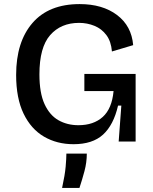

<svg xmlns="http://www.w3.org/2000/svg" viewBox="-20 -693 747 940"><path d="M340 13Q259 13 195.5 -24Q132 -61 95.5 -136.5Q59 -212 59 -326Q59 -488 139 -580.5Q219 -673 370 -673Q482 -673 553 -619.5Q624 -566 632 -472L528 -441Q524 -490 501 -521Q478 -552 442.5 -566.5Q407 -581 367 -581Q278 -581 225.5 -521Q173 -461 173 -329Q173 -238 198 -183.5Q223 -129 266 -104.5Q309 -80 364 -80Q438 -80 483 -120.5Q528 -161 536 -247H393V-331H644V0H561L574 -176H558Q536 -81 484.5 -34Q433 13 340 13ZM284 227Q298 163 301.5 122.5Q305 82 305 59H405Q405 102 393.5 145Q382 188 369 227Z"/></svg>

Font: Bricolage Grotesque 12pt Medium
Style: Regular
Weight: 500
Designer: Mathieu Triay
Foundry: Atelier Triay
Version: Version 1.001; ttfautohint (v1.8.4.7-5d5b);gftools[0.9.33.de